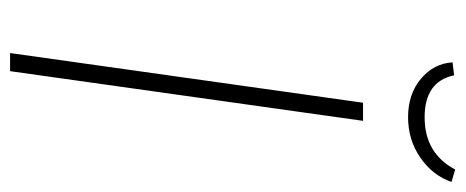

<svg xmlns="http://www.w3.org/2000/svg" viewBox="-284 -616 900 371"><g transform="rotate(90 165.5 -430.0)"><path d="M206 -769Q161 -769 131.5 -794Q102 -819 100 -855L125 -858Q137 -801 206 -801Q276 -801 307 -860L331 -853Q319 -817 284.5 -793Q250 -769 206 -769ZM213 -682 117 0H82L178 -682Z"/></g></svg>

Font: Fira Sans UltraLight
Style: Italic
Weight: 200
Italic angle: -8°
Designer: Carrois Corporate & Edenspiekermann AG
Foundry: Carrois Corporate GbR & Edenspiekermann AG
Version: Version 4.203;PS 004.203;hotconv 1.0.88;makeotf.lib2.5.64775